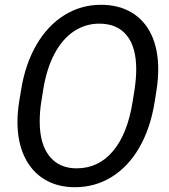

<svg xmlns="http://www.w3.org/2000/svg" viewBox="-20 -780 714 810"><path d="M632.8 -352.1Q615.2 -240.2 568.4 -158.7Q521.5 -77.1 451.4 -33.7Q381.3 9.8 295.4 9.8Q222.7 9.8 168 -23.2Q113.3 -56.2 83.5 -118.4Q53.7 -180.7 53.7 -266.1Q53.7 -306.6 61 -352.1L68.8 -399.4Q86.4 -509.8 134 -591.3Q181.6 -672.9 252 -716.3Q322.3 -759.8 406.2 -759.8Q480.5 -759.8 534.9 -727.5Q589.4 -695.3 618.4 -634Q647.5 -572.8 647.5 -487.8Q647.5 -447.8 641.1 -405.3ZM547.4 -400.4Q554.7 -448.2 554.7 -487.3Q554.7 -581.5 514.6 -630.9Q474.6 -680.2 398.9 -680.2Q340.3 -680.2 291.7 -647.9Q243.2 -615.7 209.7 -552.7Q176.3 -489.7 162.1 -400.4L154.3 -351.6Q147.5 -309.1 147.5 -268.1Q147.5 -172.4 188.5 -121.1Q229.5 -69.8 303.2 -69.8Q395.5 -69.8 456.8 -142.6Q518.1 -215.3 539.6 -351.6Z"/></svg>

Font: Mardoto
Style: Italic
Weight: 400
Italic angle: -12°
Designer: Christian Robertson, Vahan Hovhannisyan
Foundry: Google
Version: Version 1.000